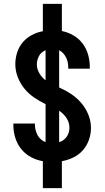

<svg xmlns="http://www.w3.org/2000/svg" viewBox="-20 -863 540 990"><path d="M201 107V-32Q169 -37 139.5 -53Q110 -69 89.5 -94.5Q69 -120 59 -152Q49 -184 49 -216V-226H160V-221Q160 -207 163.5 -193Q167 -179 173.5 -166.5Q180 -154 191 -144.5Q202 -135 215 -130V-326Q184 -341 155.5 -360.5Q127 -380 105.5 -406.5Q84 -433 71.5 -465.5Q59 -498 59 -532Q59 -563 68.5 -592.5Q78 -622 97.5 -645Q117 -668 144.5 -682.5Q172 -697 201 -702V-843H299V-703Q330 -697 358.5 -680.5Q387 -664 406 -638.5Q425 -613 434 -582Q443 -551 443 -519V-509H332V-514Q332 -527 329.5 -540.5Q327 -554 321 -566Q315 -578 306 -588Q297 -598 285 -604V-412Q317 -398 346.5 -378.5Q376 -359 399 -332Q422 -305 435.5 -272Q449 -239 449 -203Q449 -172 438.5 -142Q428 -112 407.5 -88.5Q387 -65 358 -51Q329 -37 299 -32V107ZM215 -449V-604Q205 -600 196 -592.5Q187 -585 181.5 -575Q176 -565 173 -554Q170 -543 170 -531Q170 -507 183 -485Q196 -463 215 -449ZM285 -130Q296 -133 306.5 -140.5Q317 -148 324 -158Q331 -168 334.5 -180Q338 -192 338 -204Q338 -218 334 -231Q330 -244 322.5 -255Q315 -266 305.5 -275.5Q296 -285 285 -292Z"/></svg>

Font: Iosevka
Style: Bold
Weight: 700
Monospace: yes
Designer: Belleve Invis
Foundry: Belleve Invis
Version: Version 32.5.0; ttfautohint (v1.8.4)